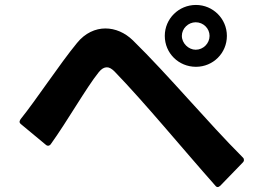

<svg xmlns="http://www.w3.org/2000/svg" viewBox="-20 -790 1040 776"><path d="M772 -520C841 -520 897 -575 897 -645C897 -714 841 -770 772 -770C702 -770 646 -714 646 -645C646 -575 702 -520 772 -520ZM59 -298C59 -295 61 -291 65 -288L165 -205C168 -202 171 -201 174 -201C178 -201 182 -203 185 -207C252 -300 329 -436 379 -498C390 -512 401 -518 412 -518C422 -518 432 -512 443 -501C565 -375 717 -190 850 -40C853 -36 856 -34 860 -34C863 -34 866 -36 870 -39L962 -134C965 -137 966 -140 966 -143C966 -147 965 -150 962 -153C818 -297 661 -486 517 -627C485 -658 446 -675 406 -675C366 -675 324 -657 291 -616C221 -531 126 -386 63 -308C61 -304 59 -301 59 -298ZM715 -645C715 -675 741 -700 771 -700C802 -700 827 -675 827 -645C827 -615 802 -589 771 -589C742 -589 715 -615 715 -645Z"/></svg>

Font: LINE Seed JP_OTF Bold
Style: Regular
Weight: 700
Designer: LINE & Fontrix & Fontworks
Version: Version 1.009